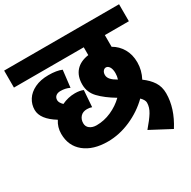

<svg xmlns="http://www.w3.org/2000/svg" viewBox="-210 -862 1247 1253"><g transform="rotate(-30 413.0 -235.0)"><path d="M665 -549V-461Q709 -436 734.5 -392Q760 -348 760 -289Q760 -230 731 -175Q774 -144 798 -107Q822 -70 822 -20Q822 92 749 207L596 126Q640 75 661.5 40Q683 5 683 -30Q683 -50 658 -75Q594 -12 508.5 25.5Q423 63 336 63Q226 63 161 10.5Q96 -42 96 -133Q96 -183 123 -224Q24 -285 24 -355Q24 -396 46 -430.5Q68 -465 111.5 -486Q155 -507 215 -507Q277 -507 314 -491L299 -363Q269 -378 232 -378Q209 -378 196 -367Q183 -356 183 -336Q183 -318 206 -295Q254 -318 305 -318Q343 -318 367 -307L358 -183Q342 -189 322 -189Q290 -189 272.5 -169.5Q255 -150 255 -121Q255 -95 275 -80.5Q295 -66 325 -66Q382 -66 436 -90Q490 -114 531 -154Q459 -197 417.5 -240.5Q376 -284 376 -343Q376 -406 409.5 -443.5Q443 -481 506 -490V-549H-20V-677H846V-549ZM594 -255Q601 -276 601 -300Q601 -330 590.5 -346.5Q580 -363 565 -363Q553 -363 544 -352Q535 -341 535 -323Q535 -304 550 -287.5Q565 -271 594 -255Z"/></g></svg>

Font: Martel Sans Black
Style: Regular
Weight: 900
Designer: Dan Reynolds and Mathieu Réguer
Foundry: Dan Reynolds and Mathieu Réguer
Version: Version 1.002; ttfautohint (v1.1) -l 5 -r 5 -G 72 -x 0 -D la